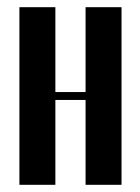

<svg xmlns="http://www.w3.org/2000/svg" viewBox="-20 -514 388 534"><path d="M134 -494V-258H218V-494H318V0H218V-236H134V0H34V-494Z"/></svg>

Font: Moniqa Extra Bold Narrow Heading
Style: Regular
Weight: 800
Width: 4
Designer: Rajesh Rajput
Foundry: Rajesh Rajput
Version: Version 1.000;December 15, 2022;FontCreator 14.0.0.2794 32-b